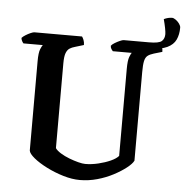

<svg xmlns="http://www.w3.org/2000/svg" viewBox="-56 -889 912 944"><g transform="rotate(5 399.5 -417.0)"><path d="M372 0Q334 0 290.5 -13Q247 -26 207.5 -46Q168 -66 142.5 -87Q117 -108 115 -123V-564Q115 -606 122.5 -624Q130 -642 134 -645H38Q35 -648 31 -655Q27 -662 26 -671Q32 -678 44 -685.5Q56 -693 68.5 -698.5Q81 -704 87 -704H322Q326 -699 330.5 -688Q335 -677 335 -663L292 -650Q277 -646 266 -639Q255 -632 248.5 -615.5Q242 -599 242 -564V-146Q250 -134 269.5 -122Q289 -110 312.5 -101Q336 -92 357.5 -86.5Q379 -81 392 -81Q423 -81 456.5 -89Q490 -97 516.5 -109Q543 -121 555 -135V-564Q555 -606 562 -624Q569 -642 573 -645H479Q476 -648 471.5 -655Q467 -662 467 -671Q472 -678 484.5 -685.5Q497 -693 509.5 -698.5Q522 -704 528 -704H709Q714 -699 718 -688Q722 -677 722 -663L681 -651Q661 -645 650.5 -636.5Q640 -628 636 -609.5Q632 -591 632 -556V-118Q624 -102 598.5 -82Q573 -62 537 -43Q501 -24 458.5 -12Q416 0 372 0ZM618 -681V-704H653Q702 -704 715.5 -716.5Q729 -729 729 -751Q729 -761 725 -781.5Q721 -802 715 -824Q725 -829 735.5 -831.5Q746 -834 755 -834Q763 -834 773.5 -826.5Q784 -819 791.5 -808.5Q799 -798 799 -789Q799 -755 787 -729.5Q775 -704 744.5 -689.5Q714 -675 658 -675Q651 -675 639.5 -676.5Q628 -678 618 -681Z"/></g></svg>

Font: Texturina 72pt
Style: Bold
Weight: 700
Designer: Guillermo Torres Carreño
Foundry: Omnibus-Type
Version: Version 1.002; ttfautohint (v1.8.3)